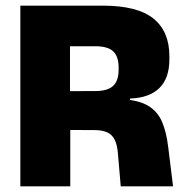

<svg xmlns="http://www.w3.org/2000/svg" viewBox="-20 -659 655 679"><path d="M407 0 397 -116.5Q394.5 -147 385.5 -165Q376.5 -183 359 -191Q341.5 -199 313 -199L178 -199.5V-336.5L317 -337Q360.5 -337 380 -355.2Q399.5 -373.5 399.5 -412V-420.5Q399.5 -459 380.5 -477.2Q361.5 -495.5 317 -495.5H177.5V-639H343.5Q466 -639 522.5 -593.5Q579 -548 579 -460.5V-449Q579 -382.5 543.8 -347.8Q508.5 -313 440 -310.5V-284.5L412 -308.5Q471.5 -304.5 504.2 -284.8Q537 -265 552.8 -228.8Q568.5 -192.5 575 -138L592 0ZM52 0V-639H227.5V-287L228.5 -220V0Z"/></svg>

Font: Anek Odia Medium ExtraBold
Style: Regular
Weight: 800
Version: Version 1.003